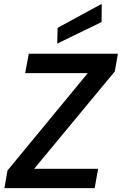

<svg xmlns="http://www.w3.org/2000/svg" viewBox="-20 -980 634 1000"><path d="M3 0 19 -92 437 -599H111L130 -700H594L578 -608L158 -101H491L473 0ZM278 -753 280 -835 510 -960 509 -865Z"/></svg>

Font: DM Sans 17pt SemiBold
Style: Italic
Weight: 600
Italic angle: -10°
Version: Version 4.004;gftools[0.9.30]